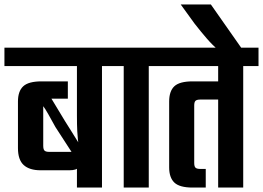

<svg xmlns="http://www.w3.org/2000/svg" viewBox="-40 -846 1186 866"><path d="M-20 -631H489V-548H-20ZM266 -479V-401H192L253 -300Q267 -278 281 -255.5Q295 -233 304 -218.5Q313 -204 313 -204Q313 -204 311.5 -215.5Q310 -227 308.5 -254Q307 -281 307 -325V-593H420V0H307V-100L313 -114L210 -273Q192 -306 177.5 -331.5Q163 -357 155 -367V-189Q155 -172 161 -166.5Q167 -161 182 -161H285Q301 -161 308 -167.5Q315 -174 315 -190L327 -135Q327 -105 316 -91.5Q305 -78 273 -78H143Q93 -78 67 -101.5Q41 -125 41 -178V-388Q41 -435 65 -457Q89 -479 147 -479Z M518 -569H631V0H518ZM450 -631H699V-548H450Z M1057 -581V0H944V-581ZM660 -631H1126V-548H660ZM969 -479V-397H864Q848 -397 842 -391.5Q836 -386 836 -370V-111Q836 -95 842 -89.5Q848 -84 864 -84H888V0H829Q770 0 746.5 -22.5Q723 -45 723 -91V-388Q723 -435 746.5 -457Q770 -479 829 -479Z M911 -826 1054 -622H943Q918 -643 892.5 -672.5Q867 -702 838 -739L775 -826Z"/></svg>

Font: Teko Light Medium
Style: Regular
Weight: 500
Version: Version 2.000;gftools[0.9.28.dev9+g7d2139d.d20230707]